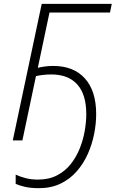

<svg xmlns="http://www.w3.org/2000/svg" viewBox="-20 -734 612 1004"><path d="M183.1 250Q141.6 250 111.3 243.2Q81.1 236.3 62 227.5V179.2Q85 189.9 114 197.5Q143.1 205.1 179.2 205.1Q235.4 205.1 277.6 183.3Q319.8 161.6 349.1 125Q378.4 88.4 396.5 43.5Q414.6 -1.5 422.9 -48.6Q431.2 -95.7 431.2 -137.2Q431.2 -240.2 384 -292.5Q336.9 -344.7 248.5 -344.7Q224.6 -344.7 202.9 -342Q181.2 -339.4 168 -335.9L97.2 0H46.9L198.2 -713.9H564.5L555.2 -668.5H238.8L177.7 -379.4Q192.9 -383.3 213.6 -386.2Q234.4 -389.2 258.3 -389.2Q365.2 -389.2 424.1 -323.7Q482.9 -258.3 482.9 -137.2Q482.9 -86.9 472.2 -33Q461.4 21 439 71.3Q416.5 121.6 381.1 162.1Q345.7 202.6 296.4 226.3Q247.1 250 183.1 250Z"/></svg>

Font: Open Sans Light
Style: Italic
Weight: 300
Italic angle: -12°
Designer: Monotype Design Team
Foundry: Monotype Imaging Inc.
Version: Version 3.003; ttfautohint (v1.8.4)